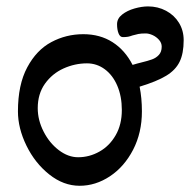

<svg xmlns="http://www.w3.org/2000/svg" viewBox="-20 -580 604 611"><path d="M424.3 -304.2Q431.6 -267.6 431.6 -225.6Q431.6 -157.7 403.6 -103.5Q375.5 -49.3 329.8 -19Q284.2 11.2 233.4 11.2Q182.1 11.2 136.7 -24.9Q91.3 -61 64.2 -116.5Q37.1 -171.9 37.1 -225.6Q37.1 -310.5 66.7 -365.7Q96.2 -420.9 143.3 -446Q190.4 -471.2 245.1 -471.2Q298.3 -471.2 338.1 -445.8Q377.9 -420.4 401.9 -373.5Q407.7 -375.5 416.3 -377.7Q424.8 -379.9 428.7 -380.9Q450.7 -386.2 463.6 -390.9Q476.6 -395.5 485.6 -405.3Q494.6 -415 494.6 -431.6Q494.6 -443.4 486.1 -453.1Q477.5 -462.9 465.6 -468.3Q453.6 -473.6 443.8 -473.6Q429.2 -473.6 420.4 -471.9Q411.6 -470.2 401.9 -467.3Q394 -464.4 387.5 -463.1Q380.9 -461.9 371.1 -461.9Q361.8 -461.9 357.2 -473.9Q352.5 -485.8 352.5 -502.9Q352.5 -521 368.7 -533.7Q384.8 -546.4 408 -553Q431.2 -559.6 451.2 -559.6Q482.4 -559.6 508.5 -545.7Q534.7 -531.7 549.6 -507.3Q564.5 -482.9 564.5 -452.1Q564.5 -409.7 551.5 -383.3Q538.6 -356.9 508.8 -338.9Q479 -320.8 424.3 -304.2ZM367.7 -230Q367.7 -273.4 353.3 -307.1Q338.9 -340.8 313.5 -359.6Q288.1 -378.4 256.8 -378.4Q218.3 -378.4 182.1 -362.1Q146 -345.7 123 -313.5Q100.1 -281.2 100.1 -235.8Q100.1 -197.8 118.7 -161.4Q137.2 -125 167 -102.3Q196.8 -79.6 228.5 -79.6Q264.6 -79.6 296.6 -97.7Q328.6 -115.7 348.1 -149.7Q367.7 -183.6 367.7 -230Z"/></svg>

Font: Dekko
Style: Regular
Weight: 400
Designer: Multiple
Foundry: Sorkin Type
Version: Version 2.001